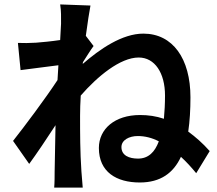

<svg xmlns="http://www.w3.org/2000/svg" viewBox="-20 -813 980 868"><path d="M158 -507 244 -518 240 -451C187 -370 92 -243 39 -176L112 -72C145 -117 192 -187 231 -247L229 -142L227 -36C227 -21 227 14 225 35H354C352 13 349 -22 348 -39C342 -129 342 -210 342 -289C342 -317 343 -348 345 -381C420 -467 523 -553 607 -553C680 -553 726 -483 726 -381C726 -343 724 -309 721 -276C686 -288 650 -293 613 -293C499 -293 427 -230 427 -144C427 -35 507 12 612 12C706 12 764 -31 798 -104C822 -82 845 -57 867 -30L928 -130C896 -166 864 -194 831 -218C838 -266 841 -317 841 -373C841 -548 761 -661 628 -661C532 -661 431 -591 354 -524L355 -532C371 -557 391 -589 403 -605L368 -651C376 -712 384 -761 389 -788L252 -793C257 -763 256 -734 256 -706L252 -632C212 -626 170 -622 143 -620C110 -618 88 -618 61 -619L73 -496ZM651 -192C667 -188 683 -182 698 -174C689 -150 677 -130 662 -117C646 -103 627 -96 604 -96C564 -96 529 -110 529 -148C529 -180 564 -198 603 -198C619 -198 635 -196 651 -192Z"/></svg>

Font: GenSekiGothic2 TW B
Style: Regular
Weight: 700
Version: Version 2.100;PS 2.1;hotconv 16.6.51;makeotf.lib2.5.65220 DE